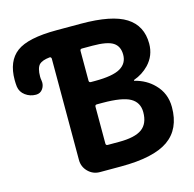

<svg xmlns="http://www.w3.org/2000/svg" viewBox="-236 -864 960 951"><g transform="rotate(-15 244.0 -388.0)"><path d="M76.2 -625Q76.2 -628.9 73.2 -631.8Q70.3 -634.8 66.4 -633.8Q29.3 -629.9 13.7 -615.2Q-2.9 -597.7 -2.9 -553.7Q-2.9 -543.9 -1 -534.2Q0 -528.3 0 -523.4Q0 -505.9 -9.8 -491.2Q-22.5 -472.7 -44.9 -472.7Q-75.2 -472.7 -99.1 -490.2Q-123 -507.8 -127 -536.1Q-128.9 -552.7 -128.9 -570.3Q-128.9 -667 -70.3 -710.9Q-11.7 -754.9 135.7 -754.9H259.8Q418.9 -754.9 490.2 -709.5Q561.5 -664.1 561.5 -572.3Q561.5 -510.7 519.5 -466.8Q487.3 -433.6 443.4 -418Q441.4 -417 441.4 -415Q441.4 -413.1 443.4 -413.1Q502 -398.4 541 -358.4Q588.9 -310.5 588.9 -239.3Q588.9 -127 512.7 -73.7Q436.5 -20.5 269.5 -20.5H161.1Q126 -20.5 101.1 -45.4Q76.2 -70.3 76.2 -105.5ZM223.6 -472.7Q223.6 -462.9 233.4 -462.9H254.9Q345.7 -462.9 384.3 -485.4Q422.9 -507.8 422.9 -552.7Q422.9 -595.7 393.1 -615.2Q363.3 -634.8 287.1 -634.8H233.4Q223.6 -634.8 223.6 -625ZM233.4 -348.6Q223.6 -348.6 223.6 -338.9V-150.4Q223.6 -140.6 233.4 -140.6H292Q373 -140.6 409.2 -167Q445.3 -193.4 445.3 -252Q445.3 -301.8 404.3 -325.2Q363.3 -348.6 261.7 -348.6Z"/></g></svg>

Font: Gen Jyuu GothicX Bold
Style: Bold
Weight: 700
Designer: Ryoko NISHIZUKA (kana &amp; ideographs); Paul D. Hunt (Latin, Greek &amp; Cyrillic); Wenlong ZHANG (bopomofo); Sandoll C
Version: Version 1.058.20140828